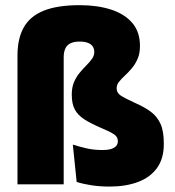

<svg xmlns="http://www.w3.org/2000/svg" viewBox="-20 -696 660 725"><path d="M46 0V-486.5Q46 -550 69.5 -592.2Q93 -634.5 144.8 -655.5Q196.5 -676.5 281 -676.5Q347 -676.5 398.2 -660.2Q449.5 -644 479 -610Q508.5 -576 508.5 -522.5Q508.5 -494 499.5 -473.5Q490.5 -453 477.5 -437.8Q464.5 -422.5 451.5 -410.5Q438.5 -398.5 429.5 -387.2Q420.5 -376 420.5 -363.5V-362.5Q420.5 -346 434.8 -336Q449 -326 495 -305Q526.5 -291 549.8 -273.8Q573 -256.5 585.8 -229Q598.5 -201.5 598.5 -155.5V-151Q598.5 -97 572.8 -61.5Q547 -26 501 -8.8Q455 8.5 393.5 8.5Q358.5 8.5 326.5 3.8Q294.5 -1 269.5 -9L255 -150Q280 -142 307 -135.8Q334 -129.5 367 -129.5Q396.5 -129.5 410.8 -138.2Q425 -147 425 -162V-163Q425 -173.5 419.2 -180.8Q413.5 -188 400.5 -195Q387.5 -202 365 -211.5Q324 -229 299 -245Q274 -261 262.5 -282.5Q251 -304 251 -338V-339.5Q251 -366 259.5 -386Q268 -406 280.8 -421.2Q293.5 -436.5 306.2 -449.2Q319 -462 327.5 -474Q336 -486 336 -499.5Q336 -512.5 329.8 -521.2Q323.5 -530 311.2 -534.5Q299 -539 280.5 -539Q258 -539 244.8 -531.8Q231.5 -524.5 226 -511.2Q220.5 -498 220.5 -479.5V0Z"/></svg>

Font: Anek Kannada ExtraBold
Style: Regular
Weight: 800
Version: Version 1.003